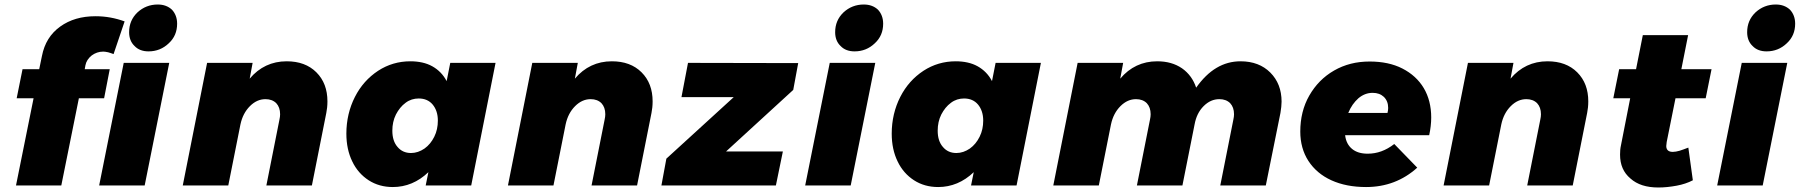

<svg xmlns="http://www.w3.org/2000/svg" viewBox="-20 -823 7994 852"><path d="M387 -577C402 -588 419 -594 438 -594C443 -594 451 -593 460 -591C469 -588 477 -586 484 -583L533 -728C492 -743 449 -751 404 -751C342 -751 290 -736 247 -705C204 -674 177 -631 166 -574L154 -516H80L54 -387H129L51 0H252L330 -387H442L467 -516H356L359 -533C362 -550 372 -565 387 -577ZM731 -544H529L420 0H622ZM743 -780C727 -795 706 -803 680 -803C645 -803 615 -791 590 -768C565 -744 553 -715 553 -680C553 -655 561 -634 577 -619C592 -603 613 -595 639 -595C674 -595 704 -607 729 -631C754 -654 766 -683 766 -718C766 -743 758 -764 743 -780Z M1384 -502C1351 -535 1307 -551 1252 -551C1186 -551 1131 -525 1088 -474L1101 -544H899L791 0H993L1047 -271C1054 -304 1068 -331 1089 -352C1110 -373 1133 -383 1158 -383C1178 -383 1194 -377 1206 -365C1217 -353 1223 -337 1223 -316C1223 -309 1222 -301 1220 -292L1162 0H1364L1428 -322C1431 -337 1433 -354 1433 -373C1433 -426 1417 -469 1384 -502Z M1616 -23C1647 -3 1683 7 1723 7C1782 7 1835 -15 1881 -59L1869 0H2071L2179 -544H1978L1962 -463C1947 -492 1925 -514 1898 -529C1871 -544 1838 -551 1801 -551C1749 -551 1701 -537 1658 -509C1614 -480 1580 -442 1555 -393C1530 -344 1517 -289 1517 -230C1517 -183 1526 -142 1543 -107C1560 -71 1585 -43 1616 -23ZM1864 -164C1845 -151 1825 -144 1804 -144C1779 -144 1759 -153 1744 -171C1729 -188 1721 -212 1721 -243C1721 -269 1726 -293 1737 -315C1748 -336 1762 -354 1780 -367C1797 -380 1817 -386 1838 -386C1864 -386 1885 -377 1900 -359C1915 -341 1923 -317 1923 -288C1923 -262 1918 -238 1907 -216C1896 -194 1882 -177 1864 -164Z M2827 -502C2794 -535 2750 -551 2695 -551C2629 -551 2574 -525 2531 -474L2544 -544H2342L2234 0H2436L2490 -271C2497 -304 2511 -331 2532 -352C2553 -373 2576 -383 2601 -383C2621 -383 2637 -377 2649 -365C2660 -353 2666 -337 2666 -316C2666 -309 2665 -301 2663 -292L2605 0H2807L2871 -322C2874 -337 2876 -354 2876 -373C2876 -426 2860 -469 2827 -502Z M3522 -543 3033 -544 3004 -392H3236L2937 -119L2915 0H3423L3454 -151H3202L3500 -424Z M3864 -544H3662L3553 0H3755ZM3876 -780C3860 -795 3839 -803 3813 -803C3778 -803 3748 -791 3723 -768C3698 -744 3686 -715 3686 -680C3686 -655 3694 -634 3710 -619C3725 -603 3746 -595 3772 -595C3807 -595 3837 -607 3862 -631C3887 -654 3899 -683 3899 -718C3899 -743 3891 -764 3876 -780Z M4036 -23C4067 -3 4103 7 4143 7C4202 7 4255 -15 4301 -59L4289 0H4491L4599 -544H4398L4382 -463C4367 -492 4345 -514 4318 -529C4291 -544 4258 -551 4221 -551C4169 -551 4121 -537 4078 -509C4034 -480 4000 -442 3975 -393C3950 -344 3937 -289 3937 -230C3937 -183 3946 -142 3963 -107C3980 -71 4005 -43 4036 -23ZM4284 -164C4265 -151 4245 -144 4224 -144C4199 -144 4179 -153 4164 -171C4149 -188 4141 -212 4141 -243C4141 -269 4146 -293 4157 -315C4168 -336 4182 -354 4200 -367C4217 -380 4237 -386 4258 -386C4284 -386 4305 -377 4320 -359C4335 -341 4343 -317 4343 -288C4343 -262 4338 -238 4327 -216C4316 -194 4302 -177 4284 -164Z M5617 -501C5584 -534 5540 -551 5485 -551C5408 -551 5343 -512 5288 -434C5276 -470 5255 -499 5225 -520C5194 -541 5158 -551 5115 -551C5049 -551 4994 -525 4951 -474L4964 -544H4762L4654 0H4856L4910 -271C4917 -304 4931 -331 4952 -352C4973 -373 4996 -383 5021 -383C5041 -383 5057 -377 5069 -365C5080 -353 5086 -337 5086 -316C5086 -309 5085 -301 5083 -292L5025 0H5227L5281 -271C5287 -304 5300 -331 5321 -352C5342 -373 5365 -383 5391 -383C5411 -383 5427 -377 5439 -365C5450 -353 5456 -337 5456 -316C5456 -309 5455 -301 5453 -292L5395 0H5597L5662 -322C5665 -341 5667 -357 5667 -372C5667 -425 5650 -468 5617 -501Z M6203 -519C6162 -540 6113 -550 6058 -550C5999 -550 5947 -537 5900 -510C5853 -483 5817 -446 5790 -399C5763 -352 5750 -298 5750 -239C5750 -190 5762 -146 5786 -109C5810 -72 5844 -43 5888 -23C5932 -3 5983 7 6042 7C6130 7 6206 -22 6269 -79L6167 -184C6130 -155 6091 -141 6049 -141C6020 -141 5997 -148 5980 -162C5963 -176 5952 -196 5949 -223H6322C6328 -250 6331 -277 6331 -302C6331 -351 6320 -395 6298 -432C6276 -469 6244 -498 6203 -519ZM6140 -344C6140 -337 6139 -330 6137 -322H5963C5974 -349 5989 -370 6008 -387C6027 -403 6048 -411 6071 -411C6092 -411 6108 -405 6121 -393C6134 -380 6140 -364 6140 -344Z M6979 -502C6946 -535 6902 -551 6847 -551C6781 -551 6726 -525 6683 -474L6696 -544H6494L6386 0H6588L6642 -271C6649 -304 6663 -331 6684 -352C6705 -373 6728 -383 6753 -383C6773 -383 6789 -377 6801 -365C6812 -353 6818 -337 6818 -316C6818 -309 6817 -301 6815 -292L6757 0H6959L7023 -322C7026 -337 7028 -354 7028 -373C7028 -426 7012 -469 6979 -502Z M7376 -193 7415 -387H7549L7575 -516H7441L7471 -667H7270L7240 -516H7165L7139 -387H7214L7173 -178C7170 -165 7169 -152 7169 -137C7169 -92 7184 -57 7215 -31C7245 -4 7286 9 7339 9C7366 9 7393 6 7420 1C7447 -4 7471 -12 7492 -23L7472 -168C7456 -162 7443 -157 7433 -154C7422 -151 7412 -149 7403 -149C7394 -149 7387 -151 7382 -155C7377 -159 7374 -166 7374 -175C7374 -178 7375 -184 7376 -193Z M7911 -544H7709L7600 0H7802ZM7923 -780C7907 -795 7886 -803 7860 -803C7825 -803 7795 -791 7770 -768C7745 -744 7733 -715 7733 -680C7733 -655 7741 -634 7757 -619C7772 -603 7793 -595 7819 -595C7854 -595 7884 -607 7909 -631C7934 -654 7946 -683 7946 -718C7946 -743 7938 -764 7923 -780Z"/></svg>

Font: Argentum Sans ExtraBold
Style: Italic
Weight: 800
Italic angle: -11.3°
Designer: Julieta Ulanovsky
Foundry: Julieta Ulanovsky
Version: Version 5.001;February 15, 2019;FontCreator 11.5.0.2425 64-b